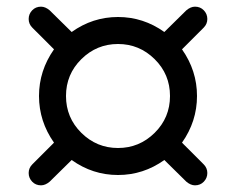

<svg xmlns="http://www.w3.org/2000/svg" viewBox="-20 -637 708 576"><path d="M103 -81Q87 -81 76.5 -92Q66 -103 66 -118Q66 -133 77 -144L142 -209Q97 -273 97 -349Q97 -425 142 -489L77 -554Q66 -565 66 -580Q66 -595 76.5 -606Q87 -617 103 -617Q116 -617 129 -606L195 -541Q258 -586 334 -586Q410 -586 473 -541L539 -606Q552 -617 565 -617Q581 -617 591.5 -606Q602 -595 602 -580Q602 -565 591 -554L526 -489Q571 -425 571 -349Q571 -273 526 -209L591 -144Q602 -133 602 -118Q602 -103 591.5 -92Q581 -81 565 -81Q552 -81 539 -92L473 -157Q410 -112 334 -112Q258 -112 195 -157L129 -92Q116 -81 103 -81ZM444 -459.5Q398 -505 334 -505Q270 -505 224 -459.5Q178 -414 178 -349Q178 -284 224 -238.5Q270 -193 334 -193Q398 -193 444 -238.5Q490 -284 490 -349Q490 -414 444 -459.5Z"/></svg>

Font: Varela Round
Style: Regular
Weight: 400
Designer: Joe Prince
Foundry: Joe Prince
Version: Version 1.000